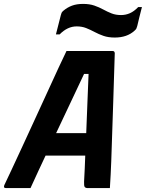

<svg xmlns="http://www.w3.org/2000/svg" viewBox="-33 -962 746 982"><path d="M123 0H-2Q-17 0 -11 -15Q2 -42 26.5 -94.5Q51 -147 82 -214Q113 -281 146 -353Q179 -425 210.5 -493.5Q242 -562 267 -616.5Q292 -671 307 -701H544Q553 -701 554 -690Q551 -576 546 -436.5Q541 -297 536 -137Q535 -104 533 -69.5Q531 -35 529 0H416Q405 0 400.5 -5.5Q396 -11 397 -33Q399 -69 400.5 -102Q402 -135 403 -166H200Q182 -128 163 -87Q144 -46 123 0ZM397 -584Q366 -517 331 -444Q296 -371 254 -281H408Q411 -362 414 -434.5Q417 -507 420 -584ZM586 -885Q610 -885 631.5 -894.5Q653 -904 674 -926H693Q686 -901 680 -875Q674 -849 669 -829Q667 -821 664.5 -816Q662 -811 655 -805Q617 -770 554 -770Q521 -770 496.5 -778.5Q472 -787 450.5 -798.5Q429 -810 407.5 -818.5Q386 -827 359 -827Q312 -827 272 -786H253Q259 -811 266 -837Q273 -863 278 -884Q280 -892 282 -896.5Q284 -901 291 -907Q311 -924 335 -933Q359 -942 392 -942Q425 -942 449.5 -933.5Q474 -925 495 -913.5Q516 -902 537.5 -893.5Q559 -885 586 -885Z"/></svg>

Font: Recursive Sn Lnr St
Style: Bold Italic
Weight: 700
Italic angle: -15°
Version: Version 1.079;hotconv 1.0.112;makeotfexe 2.5.65598; ttfautoh